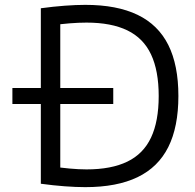

<svg xmlns="http://www.w3.org/2000/svg" viewBox="-20 -760 801 790"><path d="M31 -332V-398H446V-332ZM331 10Q293 10 246 6.5Q199 3 148 -4V-726Q199 -733 246 -736.5Q293 -740 331 -740Q461 -740 546 -699Q631 -658 672.5 -575Q714 -492 714 -365Q714 -238 672.5 -155Q631 -72 546 -31Q461 10 331 10ZM336 -63Q438 -63 504 -95Q570 -127 601.5 -194Q633 -261 633 -365Q633 -469 601.5 -536Q570 -603 504 -635Q438 -667 336 -667Q304 -667 266.5 -664Q229 -661 187 -655L228 -697V-33L187 -75Q229 -70 266.5 -66.5Q304 -63 336 -63Z"/></svg>

Font: M PLUS 2 Thin
Style: Regular
Weight: 400
Version: Version 1.001